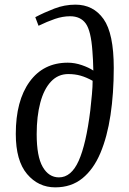

<svg xmlns="http://www.w3.org/2000/svg" viewBox="-20 -793 557 827"><path d="M132 -719Q170 -739 214 -756Q258 -773 305 -773Q382 -773 426 -711Q470 -649 470 -500Q470 -391 456 -297.5Q442 -204 412.5 -134Q383 -64 335 -25Q287 14 218 14Q145 14 96.5 -43.5Q48 -101 48 -216Q48 -359 107.5 -441Q167 -523 272 -523Q302 -523 332.5 -512.5Q363 -502 382 -489Q381 -538 378 -573Q372 -660 349.5 -691.5Q327 -723 282 -723Q250 -723 216.5 -711.5Q183 -700 146 -682ZM234 -29Q287 -29 319 -100.5Q351 -172 369 -318Q373 -354 376 -387Q379 -420 379 -445Q352 -460 327.5 -467Q303 -474 274 -474Q230 -474 199.5 -441.5Q169 -409 153.5 -350.5Q138 -292 138 -215Q138 -119 164 -74Q190 -29 234 -29Z"/></svg>

Font: Literata 36pt
Style: Italic
Weight: 400
Italic angle: -2°
Designer: Latin by Veronika Burian and Jose Scaglione. Greek by Irene Vlachou. Cyrillic by Vera Evstafieva
Foundry: TypeTogether
Version: Version 3.002